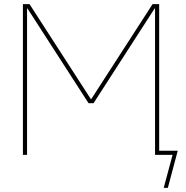

<svg xmlns="http://www.w3.org/2000/svg" viewBox="-20 -750 902 930"><path d="M731 0V-709H729L433 -250H409L113 -709H111V0H91V-730H123L420 -270H422L719 -730H751V-20H841L793 160H773L816 0H751H741Z"/></svg>

Font: M PLUS 1p Thin
Style: Regular
Weight: 250
Version: Version 1.062